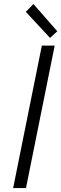

<svg xmlns="http://www.w3.org/2000/svg" viewBox="-20 -950 310 970"><path d="M191.4 -719.7H256.3L111.3 0H46.4ZM110.4 -890.1 148.9 -929.7 269.5 -792 232.9 -758.3Z"/></svg>

Font: Reddit Sans Chocolate Light
Style: Italic
Weight: 300
Italic angle: -11.25°
Designer: Stephen Hutchings
Version: Version 1.013